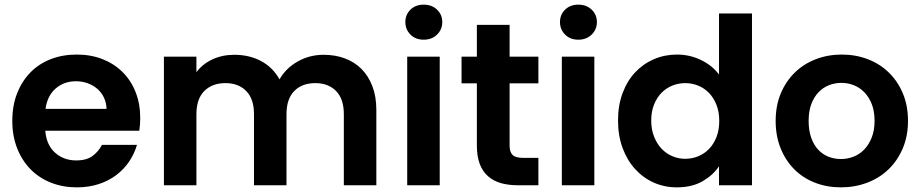

<svg xmlns="http://www.w3.org/2000/svg" viewBox="-20 -798 3965 827"><path d="M307 -448Q256 -448 220 -417Q184 -386 176 -329H439Q438 -356 427.5 -378Q417 -400 399 -415.5Q381 -431 357.5 -439.5Q334 -448 307 -448ZM570 -174Q559 -136 536.5 -102.5Q514 -69 481 -44Q448 -19 405 -5Q362 9 311 9Q251 9 200 -11Q149 -31 112 -68.5Q75 -106 54 -159Q33 -212 33 -277Q33 -343 53.5 -395.5Q74 -448 110.5 -485.5Q147 -523 198 -543Q249 -563 311 -563Q371 -563 421 -543.5Q471 -524 507.5 -488Q544 -452 564 -401.5Q584 -351 584 -289Q584 -275 583 -262Q582 -249 580 -235H175Q180 -173 217.5 -140Q255 -107 308 -107Q353 -107 379 -126.5Q405 -146 419 -174Z M1461 -306Q1461 -372 1427.5 -406Q1394 -440 1338 -440Q1281 -440 1247.5 -406Q1214 -372 1214 -306V0H1074V-306Q1074 -372 1040.5 -406Q1007 -440 951 -440Q894 -440 860 -406Q826 -372 826 -306V0H686V-554H826V-487Q852 -522 894.5 -542Q937 -562 989 -562Q1054 -562 1104.5 -535Q1155 -508 1184 -456Q1211 -504 1262 -533Q1313 -562 1374 -562Q1424 -562 1465.5 -546.5Q1507 -531 1537 -501Q1567 -471 1584 -426.5Q1601 -382 1601 -325V0H1461Z M1734 -554H1874V0H1734ZM1805 -627Q1770 -627 1748 -649Q1726 -671 1726 -703Q1726 -735 1748 -756.5Q1770 -778 1805 -778Q1840 -778 1862.5 -756.5Q1885 -735 1885 -703Q1885 -671 1862.5 -649Q1840 -627 1805 -627Z M2034 -439H1968V-554H2034V-691H2175V-554H2299V-439H2175V-171Q2175 -143 2188 -130.5Q2201 -118 2234 -118H2299V0H2211Q2171 0 2138.5 -9Q2106 -18 2082.5 -38.5Q2059 -59 2046.5 -91.5Q2034 -124 2034 -172Z M2400 -554H2540V0H2400ZM2471 -627Q2436 -627 2414 -649Q2392 -671 2392 -703Q2392 -735 2414 -756.5Q2436 -778 2471 -778Q2506 -778 2528.5 -756.5Q2551 -735 2551 -703Q2551 -671 2528.5 -649Q2506 -627 2471 -627Z M2642 -279Q2642 -344 2661.5 -396.5Q2681 -449 2715.5 -486Q2750 -523 2796.5 -543Q2843 -563 2896 -563Q2951 -563 2999.5 -539.5Q3048 -516 3077 -477V-740H3219V0H3077V-82Q3052 -44 3006.5 -17.5Q2961 9 2895 9Q2842 9 2796 -11.5Q2750 -32 2715.5 -70Q2681 -108 2661.5 -161Q2642 -214 2642 -279ZM3078 -277Q3078 -316 3066 -346.5Q3054 -377 3033.5 -398Q3013 -419 2986.5 -429.5Q2960 -440 2931 -440Q2903 -440 2876.5 -429.5Q2850 -419 2830 -399Q2810 -379 2797.5 -348.5Q2785 -318 2785 -279Q2785 -240 2797.5 -209Q2810 -178 2830 -157Q2850 -136 2876.5 -125Q2903 -114 2931 -114Q2960 -114 2986.5 -124.5Q3013 -135 3033.5 -156Q3054 -177 3066 -207.5Q3078 -238 3078 -277Z M3891 -277Q3891 -212 3868.5 -159Q3846 -106 3807 -68.5Q3768 -31 3715 -11Q3662 9 3602 9Q3542 9 3490.5 -11Q3439 -31 3401.5 -68.5Q3364 -106 3342.5 -159Q3321 -212 3321 -277Q3321 -343 3343 -395.5Q3365 -448 3403.5 -485.5Q3442 -523 3494 -543Q3546 -563 3606 -563Q3666 -563 3718 -543Q3770 -523 3808.5 -485.5Q3847 -448 3869 -395.5Q3891 -343 3891 -277ZM3463 -277Q3463 -236 3474 -205Q3485 -174 3504 -153.5Q3523 -133 3548.5 -123Q3574 -113 3602 -113Q3630 -113 3656 -123Q3682 -133 3702 -153.5Q3722 -174 3734.5 -205Q3747 -236 3747 -277Q3747 -319 3735 -349.5Q3723 -380 3703 -400.5Q3683 -421 3657.5 -431Q3632 -441 3604 -441Q3576 -441 3550.5 -431Q3525 -421 3505.5 -400.5Q3486 -380 3474.5 -349.5Q3463 -319 3463 -277Z"/></svg>

Font: Poppins SemiBold
Style: Regular
Weight: 600
Designer: Ninad Kale (Devanagari), Jonny Pinhorn (Latin)
Foundry: Indian Type Foundry
Version: Version 3.002 2017